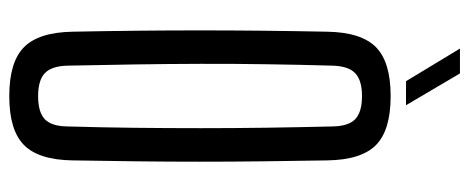

<svg xmlns="http://www.w3.org/2000/svg" viewBox="-316 -679 1002 410"><g transform="rotate(90 185.0 -474.0)"><path d="M185.2 7.2Q112.6 7.2 80.8 -24.2Q49 -55.6 47.7 -127.8Q46.3 -197.9 45.6 -265.4Q44.9 -332.9 44.9 -399.9Q44.9 -466.9 45.6 -534.4Q46.3 -601.9 47.7 -672Q49 -744.5 80.8 -775.9Q112.6 -807.2 185.2 -807.2Q257.9 -807.2 289.7 -775.9Q321.4 -744.5 322.5 -672Q323.7 -601.7 324.5 -534Q325.3 -466.3 325.3 -399.6Q325.3 -332.8 324.5 -265.3Q323.7 -197.9 322.5 -127.8Q321.4 -55.6 289.7 -24.2Q257.9 7.2 185.2 7.2ZM185.2 -54.4Q219.5 -54.4 234.5 -68.6Q249.5 -82.9 250 -116.5Q252.1 -188.6 252.9 -259.9Q253.7 -331.2 253.7 -402.1Q253.7 -472.9 252.7 -543.3Q251.7 -613.6 250 -683.3Q249.5 -717.2 234.4 -731.6Q219.3 -746 185.2 -746Q151.5 -746 136.4 -731.6Q121.2 -717.2 120.2 -683.3Q118.2 -613.6 117.2 -543.3Q116.1 -472.9 116.3 -402.1Q116.5 -331.2 117.6 -259.9Q118.6 -188.6 120.2 -116.5Q121.2 -82.9 136.4 -68.6Q151.5 -54.4 185.2 -54.4ZM153.4 -840 83.7 -955.2H136.8L204.7 -840Z"/></g></svg>

Font: Big Shoulders Thin
Style: Regular
Weight: 100
Designer: Patric King
Foundry: XO Type Co
Version: Version 2.002